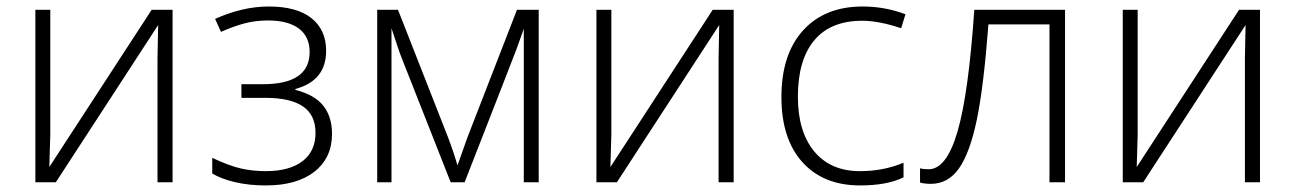

<svg xmlns="http://www.w3.org/2000/svg" viewBox="-20 -561 3987 591"><path d="M88.9 0V-530.8H134.8V-147L131.8 -46.9L446.8 -530.8H511.2V0H464.8V-381.3L466.8 -483.9L151.9 0Z M633.3 -26.9V-75.2Q683.6 -51.3 720.2 -42.7Q756.8 -34.2 798.3 -34.2Q870.6 -34.2 910.9 -64.7Q951.2 -95.2 951.2 -151.9Q951.2 -207 912.6 -233.4Q874 -259.8 796.9 -259.8H723.1V-301.8H789.1Q933.1 -301.8 933.1 -400.9Q933.1 -448.2 899.9 -473.1Q866.7 -498 805.2 -498Q766.1 -498 732.4 -489Q698.7 -480 660.2 -462.9L642.1 -502.9Q727.1 -541 807.1 -541Q894 -541 939 -504.9Q983.9 -468.8 983.9 -404.8Q983.9 -312.5 889.2 -287.1V-284.2Q948.2 -269.5 975.1 -235.6Q1002 -201.7 1002 -148.9Q1002 -75.2 948 -32.7Q894 9.8 798.3 9.8Q746.6 9.8 703.9 -0.2Q661.1 -10.3 633.3 -26.9Z M1141.1 0V-530.8H1205.1L1358.4 -140.1Q1376.5 -92.8 1388.2 -51.8L1418.5 -137.2L1571.3 -530.8H1638.2V0H1592.3V-472.2Q1581.5 -441.4 1569.6 -409.2Q1557.6 -377 1410.2 0H1367.2L1220.2 -373Q1210.9 -395.5 1202.9 -420.4Q1194.8 -445.3 1185.1 -474.1V0Z M1815.9 0V-530.8H1861.8V-147L1858.9 -46.9L2173.8 -530.8H2238.3V0H2191.9V-381.3L2193.8 -483.9L1878.9 0Z M2385.3 -262.2Q2385.3 -394 2452.1 -467.5Q2519 -541 2635.3 -541Q2704.1 -541 2767.1 -517.1L2753.9 -474.1Q2685.1 -497.1 2634.3 -497.1Q2536.6 -497.1 2486.3 -436.8Q2436 -376.5 2436 -263.2Q2436 -155.8 2486.3 -95Q2536.6 -34.2 2627 -34.2Q2699.2 -34.2 2761.2 -60.1V-15.1Q2710.4 9.8 2627.9 9.8Q2514.2 9.8 2449.7 -62Q2385.3 -133.8 2385.3 -262.2Z M2812 1V-43Q2821.3 -40 2838.4 -40Q2893.6 -40 2927.5 -156.5Q2961.4 -272.9 2979 -530.8H3258.3V0H3210.4V-485.8H3022.5Q3007.8 -293 2986.6 -191.7Q2965.3 -90.3 2931.9 -42.7Q2898.4 4.9 2845.2 4.9Q2826.2 4.9 2812 1Z M3436 0V-530.8H3481.9V-147L3479 -46.9L3793.9 -530.8H3858.4V0H3812V-381.3L3814 -483.9L3499 0Z"/></svg>

Font: Open Sans Light
Style: Regular
Weight: 300
Foundry: Ascender Corporation
Version: Version 1.10